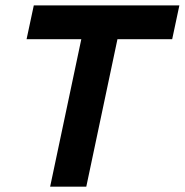

<svg xmlns="http://www.w3.org/2000/svg" viewBox="-20 -696 689 716"><path d="M418 -549.8 301.8 0H167L283.2 -549.8H79.1L106 -675.8H648.9L622.1 -549.8Z"/></svg>

Font: Clear Sans
Style: Bold Italic
Weight: 700
Italic angle: -12°
Foundry: Intel Corporation
Version: Version 1.00